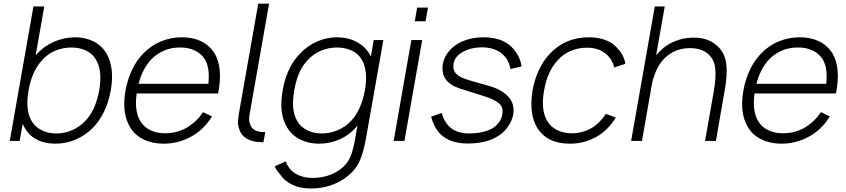

<svg xmlns="http://www.w3.org/2000/svg" viewBox="-20 -786 4718 1071"><path d="M598 -282.5Q574.5 -153.5 501 -76Q457 -31 402.8 -7.8Q348.5 15.5 288.5 15.5Q228 15.5 182.2 -9.2Q136.5 -34 112.5 -82.5L106.5 -95L89.5 0H34.5L166.5 -750H227L179 -478L183.5 -482.5Q224 -528 281 -553Q339.5 -578 399 -578Q456.5 -578 502.2 -554.8Q548 -531.5 574 -487.5Q620 -408.5 598 -282.5ZM533.5 -282.5Q552 -391 516.5 -451Q498 -485.5 461.5 -503.2Q425 -521 378 -521Q332.5 -521 289.8 -503.8Q247 -486.5 216.5 -452Q158 -390 139.5 -282.5Q120 -173 156 -111.5Q175 -78 212 -59.8Q249 -41.5 295 -41.5Q317.5 -41.5 339.8 -46.2Q362 -51 383 -60.2Q404 -69.5 422.8 -82.8Q441.5 -96 457.5 -113.5Q513 -171.5 533.5 -282.5Z M761.5 -112.5Q780 -79 816.8 -60.8Q853.5 -42.5 900 -42.5Q966 -42.5 1020.5 -73Q1049 -90 1072 -111.8Q1095 -133.5 1112.5 -160.5L1162.5 -136.5Q1114.5 -59 1040.5 -21Q971 15.5 891.5 15.5Q861.5 15.5 833.5 9.5Q805.5 3.5 781.5 -8Q757.5 -19.5 738.2 -36.5Q719 -53.5 706 -76Q658 -154.5 680 -280Q703.5 -409 779 -487.5Q823 -533 878.5 -555.5Q934 -578 994.5 -578Q1119 -578 1177 -488.5Q1225 -407.5 1196.5 -264.5H742.5Q729 -169 761.5 -112.5ZM753 -318.5H1142.5Q1146.5 -362 1142.5 -394.5Q1138.5 -427 1124 -453Q1104 -486.5 1066.8 -504.2Q1029.5 -522 984 -521Q961.5 -521.5 939.2 -517.2Q917 -513 896 -504.2Q875 -495.5 856 -482.2Q837 -469 821.5 -452Q774.5 -401.5 753 -318.5Z M1449.5 7.5Q1441.5 7.5 1431.8 6.8Q1422 6 1409.5 5Q1333 -6.5 1314.5 -65.5Q1305.5 -91 1308 -116Q1310 -139.5 1320 -195L1420.5 -765.5H1481L1374 -158.5Q1370 -135.5 1369.5 -122Q1369 -108.5 1374.5 -96Q1379 -76 1395.5 -64Q1412 -52 1436 -50Q1440 -49.5 1445.8 -49.2Q1451.5 -49 1459.5 -49Z M2118.5 -562.5 2022.5 -20Q2006.5 72.5 1982 121Q1957.5 169.5 1905 207.5Q1822 265.5 1712.5 265.5Q1655.5 265.5 1611 244.8Q1566.5 224 1540.5 184.5Q1521 163.5 1512.5 141.5L1574 114.5Q1579.5 130.5 1586.5 140.5Q1606 173.5 1642.5 190Q1679 206.5 1723 206.5Q1765 206.5 1804.5 195Q1844 183.5 1877 159.5Q1915 132 1932.5 93Q1950 54.5 1962.5 -20L1974 -85.5L1971.5 -82.5Q1931 -34 1875.8 -9.2Q1820.5 15.5 1760 15.5Q1701 15.5 1654.5 -7.8Q1608 -31 1581 -76Q1533.5 -154 1557 -282.5Q1578.5 -410 1654 -487.5Q1674 -509 1698.2 -526Q1722.5 -543 1748.8 -554.5Q1775 -566 1803 -572Q1831 -578 1859 -578Q1919.5 -578 1968 -553Q2016.5 -528 2042.5 -482.5L2049 -470L2064.5 -562.5ZM2015.5 -282.5Q2034 -390.5 1999 -452Q1979 -486.5 1942.2 -503.8Q1905.5 -521 1859 -521Q1813.5 -521 1770.8 -503.2Q1728 -485.5 1696.5 -451Q1640 -392.5 1621.5 -282.5Q1602 -172 1636.5 -113.5Q1645.5 -96 1659.8 -82.8Q1674 -69.5 1692 -60.2Q1710 -51 1730.8 -46.2Q1751.5 -41.5 1774 -41.5Q1819.5 -41.5 1862.5 -59.2Q1905.5 -77 1938.5 -111.5Q1995 -172.5 2015.5 -282.5Z M2367.5 -743.5 2354 -667.5H2293.5L2307 -743.5ZM2335 -562.5 2236 0H2176L2274.5 -562.5Z M2828 -401Q2815.5 -461.5 2773.5 -491.8Q2731.5 -522 2666.5 -522Q2609 -522 2563 -497Q2517.5 -472.5 2510 -431.5Q2507 -413.5 2510.8 -399.5Q2514.5 -385.5 2524.8 -374.5Q2535 -363.5 2552.2 -355.2Q2569.5 -347 2593.5 -339.5Q2616 -332.5 2643.8 -324.8Q2671.5 -317 2706 -307.5Q2777 -287.5 2815 -247Q2853 -206.5 2842.5 -145Q2835.5 -110.5 2811 -76Q2786.5 -42 2751.5 -23Q2689 14.5 2589.5 14.5Q2540 14.5 2501.2 1.5Q2462.5 -11.5 2431 -43.5Q2414.5 -62.5 2402.5 -87Q2390.5 -111.5 2385 -135.5L2444.5 -156Q2455.5 -112.5 2481 -85.5Q2500.5 -63 2530.8 -52.2Q2561 -41.5 2597.5 -41.5Q2614.5 -41.5 2632.8 -43.2Q2651 -45 2668 -48.8Q2685 -52.5 2700.5 -58Q2716 -63.5 2728 -71Q2749.5 -84.5 2763.8 -104.2Q2778 -124 2782 -148Q2789.5 -189.5 2761 -211.5Q2747 -222.5 2725.8 -232.5Q2704.5 -242.5 2675.5 -251L2572.5 -283.5Q2555 -288.5 2541.2 -293.5Q2527.5 -298.5 2515.8 -304Q2504 -309.5 2494 -316.8Q2484 -324 2474.5 -333.5Q2457 -352 2451.2 -377.5Q2445.5 -403 2450.5 -430Q2458 -471.5 2488.5 -505Q2519 -539 2561 -556Q2613.5 -578 2675.5 -578Q2748.5 -578 2797.5 -551Q2834.5 -530.5 2859.5 -493Q2885.5 -454 2889 -415.5Z M3406 -409.5Q3400.5 -435 3386 -456.5Q3371.5 -478 3351.5 -491.5Q3314 -520 3253.5 -520Q3206.5 -520 3164 -502.2Q3121.5 -484.5 3091 -450Q3033.5 -389 3015 -281Q2995.5 -173 3032 -112.5Q3050.5 -79 3086.8 -60.8Q3123 -42.5 3169.5 -42.5Q3228 -42.5 3278.5 -71Q3301 -83.5 3321.2 -103.5Q3341.5 -123.5 3360 -151L3415 -130Q3369.5 -57.5 3309 -24Q3241 15.5 3159 15.5Q3030 15.5 2975.5 -75Q2930 -151.5 2950.5 -281Q2974.5 -410.5 3048.5 -487.5Q3134.5 -578 3264 -578Q3343 -578 3396.5 -542.5Q3423.5 -521.5 3443.2 -493Q3463 -464.5 3468.5 -430Z M4021 -274 3973.5 0H3913L3961 -273Q3975.5 -355 3969.5 -405.5Q3964 -457.5 3925.5 -488.5Q3889 -517.5 3828.5 -517.5Q3757 -517.5 3705.5 -477Q3658 -440 3633.5 -375Q3628 -360.5 3623.2 -344Q3618.5 -327.5 3615 -308.5L3561 0H3500.5L3632.5 -750H3688L3640 -478Q3661 -502 3679.5 -517.5Q3711 -543.5 3750.2 -558.2Q3789.5 -573 3828.5 -575Q3832.5 -575.5 3838.5 -575.8Q3844.5 -576 3851.5 -576Q3926.5 -576 3974.5 -535.5Q4023.5 -495 4031 -429.5Q4039 -365.5 4021 -274Z M4208 -112.5Q4226.5 -79 4263.2 -60.8Q4300 -42.5 4346.5 -42.5Q4412.5 -42.5 4467 -73Q4495.5 -90 4518.5 -111.8Q4541.5 -133.5 4559 -160.5L4609 -136.5Q4561 -59 4487 -21Q4417.5 15.5 4338 15.5Q4308 15.5 4280 9.5Q4252 3.5 4228 -8Q4204 -19.5 4184.8 -36.5Q4165.5 -53.5 4152.5 -76Q4104.5 -154.5 4126.5 -280Q4150 -409 4225.5 -487.5Q4269.5 -533 4325 -555.5Q4380.5 -578 4441 -578Q4565.5 -578 4623.5 -488.5Q4671.5 -407.5 4643 -264.5H4189Q4175.5 -169 4208 -112.5ZM4199.5 -318.5H4589Q4593 -362 4589 -394.5Q4585 -427 4570.5 -453Q4550.5 -486.5 4513.2 -504.2Q4476 -522 4430.5 -521Q4408 -521.5 4385.8 -517.2Q4363.5 -513 4342.5 -504.2Q4321.5 -495.5 4302.5 -482.2Q4283.5 -469 4268 -452Q4221 -401.5 4199.5 -318.5Z"/></svg>

Font: Russisch Sans Light
Style: Italic
Weight: 300
Italic angle: -10°
Designer: Michael Sharanda (font) & Cristiano Sobral (main changes)
Foundry: Michael Sharanda
Version: Version 2.00;September 8, 2020;FontCreator 13.0.0.2681 64-bi